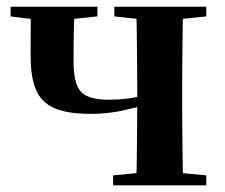

<svg xmlns="http://www.w3.org/2000/svg" viewBox="-20 -556 676 576"><path d="M251.6 -214.4Q182.1 -214.4 142.8 -231.7Q103.6 -249 87.8 -287.1Q71.9 -325.2 71.9 -385.6Q71.9 -433.1 72.1 -468Q72.2 -502.8 73.2 -535.7H203.6Q202.3 -499.4 201.4 -460.7Q200.6 -422.1 200.6 -371.3Q200.6 -305.7 222.4 -281.3Q244.2 -256.9 306 -256.9Q340.7 -256.9 371.2 -261.5Q401.7 -266 440.6 -277.1V-247.6Q394.6 -234.6 349 -224.5Q303.3 -214.4 251.6 -214.4ZM388.7 0Q389.7 -25.5 390.2 -67.4Q390.7 -109.4 391.2 -155.6Q391.7 -201.8 391.7 -238.1V-301.2Q391.7 -335.7 391.2 -381Q390.7 -426.4 390.2 -468.7Q389.7 -511 388.7 -535.7H529.5Q528.5 -511 528 -468.7Q527.5 -426.4 527 -381Q526.5 -335.7 526.5 -301.2V-234.8Q526.5 -200 527 -154.7Q527.5 -109.4 528 -67.4Q528.5 -25.5 529.5 0ZM11.8 -506.8V-535.7H272.2V-506.8L165.8 -495.5H102.4ZM319.3 0V-29.9L426.8 -40.2H489.1L598.9 -29.9V0ZM323 -506.8V-535.7H598.9V-506.8L490.4 -495.5H428.1Z"/></svg>

Font: Noto Serif KR
Style: Regular
Weight: 200
Designer: Ryoko NISHIZUKA 西塚涼子 (kana & ideographs); Frank Grießhammer (Latin, Greek & Cyrillic); Wenlong ZHANG 张文龙 (bopomofo); San
Foundry: Adobe
Version: Version 2.001;hotconv 1.1.0;makeotfexe 2.6.0